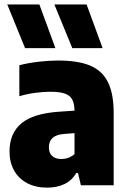

<svg xmlns="http://www.w3.org/2000/svg" viewBox="-20 -828 574 858"><path d="M488 -322.5V0H341.5L328.5 -55H321Q301 -21 267.5 -5.2Q234 10.5 190.5 10.5Q139.5 10.5 101.5 -9.5Q63.5 -29.5 43 -66.2Q22.5 -103 22.5 -151Q22.5 -232.5 76 -277Q129.5 -321.5 246.5 -329L313 -333.5Q312.5 -365.5 302.5 -383.8Q292.5 -402 269.2 -410Q246 -418 205 -418Q173 -418 136.2 -413Q99.5 -408 66.5 -398V-536.5Q105 -546.5 151.5 -552Q198 -557.5 239.5 -557.5Q328.5 -557.5 382.5 -535Q436.5 -512.5 462.2 -461.2Q488 -410 488 -322.5ZM313 -139.5V-233L267.5 -229.5Q198.5 -225 198.5 -170Q198.5 -144.5 213 -131Q227.5 -117.5 253.5 -117.5Q288.5 -117.5 313 -139.5ZM92 -613 12.5 -808H156L227.5 -613ZM303 -613 223 -808H367L438.5 -613Z"/></svg>

Font: Encode Sans Semi Condensed ExBd
Style: Regular
Weight: 800
Width: 4
Designer: Multiple Designers
Foundry: Impallari Type
Version: Version 2.000